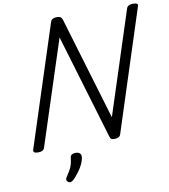

<svg xmlns="http://www.w3.org/2000/svg" viewBox="-128 -1122 1339 1520"><g transform="rotate(-10 541.5 -362.5)"><path d="M102 14Q58 14 67 -14L383 -988Q388 -1002 401 -1008.5Q414 -1015 435 -1015Q453 -1015 462.5 -1008.5Q472 -1002 477 -988L725 -159L994 -988Q999 -1002 1012 -1008.5Q1025 -1015 1046 -1015Q1092 -1015 1081 -988L766 -14Q762 0 748.5 7Q735 14 715 14Q699 14 691 9Q683 4 678 -14L427 -853L154 -14Q150 0 137 7Q124 14 102 14ZM297 286Q285 278 283.5 267.5Q282 257 291 245Q309 218 321 196.5Q333 175 339.5 152.5Q346 130 349 100Q351 83 362.5 76Q374 69 393 69Q416 69 427 80Q438 91 436 110Q434 135 421 163Q408 191 388.5 218Q369 245 346 270Q333 283 321 288Q309 293 297 286Z"/></g></svg>

Font: Playwrite US Trad
Style: Regular
Weight: 400
Designer: Veronika Burian, José Scaglione
Foundry: TypeTogether
Version: Version 1.002